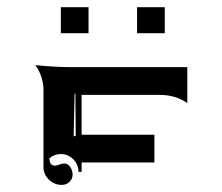

<svg xmlns="http://www.w3.org/2000/svg" viewBox="-20 -658 626 541"><path d="M79.6 -474.6Q132.1 -468.8 187.5 -468.8H507.8V-367.7Q474.6 -390.6 429.7 -390.6H210V-278.3H415V-200.2H210V-173.8H201.2Q201.2 -194.3 186.5 -209.1Q171.9 -223.9 151.4 -223.9Q133.3 -223.9 119.4 -212.2Q119.4 -191.4 134.5 -191.2Q139.6 -191.2 147.3 -194.2Q155 -197.3 160.2 -197.3Q171.6 -197.3 178.1 -187.3Q184.6 -177.2 184.6 -166.3Q184.6 -154.1 175.7 -145.5Q166.7 -137 154.3 -137Q132.8 -137 117.7 -151.9Q102.5 -166.7 102.5 -187.7V-405.3Q102.5 -424.1 96.1 -442.6Q89.6 -461.2 79.6 -474.6ZM187.5 -274.4H193.4L192.4 -394.5L190.2 -394ZM151.4 -564.5V-637.7H229.5V-564.5ZM366.2 -564.5V-637.7H444.3V-564.5Z"/></svg>

Font: AgreloyInT3
Style: Medium
Weight: 400
Designer: gluk
Foundry: gluk
Version: Version 0.27